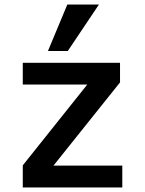

<svg xmlns="http://www.w3.org/2000/svg" viewBox="-20 -827 640 847"><path d="M80.5 -97.5 365 -454H80.5V-550H509.5V-463.5L216 -96.5H519.5V0H80.5ZM191.5 -602 277 -807H416.5L279 -602Z"/></svg>

Font: JuliaMono SemiBold
Style: Regular
Weight: 600
Monospace: yes
Designer: cormullion
Foundry: corm
Version: Version 0.055; ttfautohint (v1.8.4)